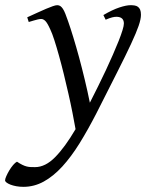

<svg xmlns="http://www.w3.org/2000/svg" viewBox="-108 -477 581 741"><path d="M436 -419.9Q436 -403.3 427 -377.2Q418 -351.1 397.7 -307.4Q377.4 -263.7 344.5 -198.7Q311.5 -133.8 264.2 -40Q231.4 23.9 199 76.2Q166.5 128.4 132.3 165.8Q98.1 203.1 61 223.6Q23.9 244.1 -17.6 244.1Q-32.2 244.1 -45.2 241.7Q-58.1 239.3 -67.6 235.6Q-77.1 231.9 -82.8 227.5Q-88.4 223.1 -88.4 219.2Q-88.4 213.4 -83.7 202.9Q-79.1 192.4 -72.3 180.9Q-65.4 169.4 -57.4 159.9Q-49.3 150.4 -42.5 147Q-30.8 154.8 -21.7 159.2Q-12.7 163.6 -4.9 165.5Q2.9 167.5 10.7 167.7Q18.6 168 27.3 168Q66.9 168 104.7 129.6Q142.6 91.3 183.6 21.5Q178.7 -6.8 171.6 -42.5Q164.6 -78.1 156 -115.7Q147.5 -153.3 138.2 -191.2Q128.9 -229 119.6 -262.2Q110.4 -295.4 101.8 -322Q93.3 -348.6 85.9 -363.8Q74.7 -388.7 66.9 -396.2Q59.1 -403.8 50.8 -403.8Q46.4 -403.8 38.3 -402.1Q30.3 -400.4 22.5 -397.9Q13.2 -395.5 2.9 -392.1L-2.9 -410.2Q17.6 -419.4 36.1 -428Q54.7 -436.5 69.6 -442.9Q84.5 -449.2 95.7 -453.1Q106.9 -457 112.8 -457Q119.6 -457 124.8 -453.6Q129.9 -450.2 134.8 -442.9Q139.6 -435.5 144.3 -423.6Q148.9 -411.6 154.8 -395Q164.1 -368.7 175 -332.8Q186 -296.9 197.3 -255.4Q208.5 -213.9 219.2 -169.2Q230 -124.5 238.8 -80.6Q254.4 -111.3 270.3 -143.3Q286.1 -175.3 300.8 -206.5Q315.4 -237.8 327.9 -266.4Q340.3 -294.9 349.9 -318.8Q359.4 -342.8 364.7 -360.1Q370.1 -377.4 370.1 -386.2Q370.1 -410.6 344.2 -412.1Q328.6 -413.6 299.8 -400.9L291 -418.9Q326.2 -439.5 352.8 -448.2Q379.4 -457 396 -457Q404.3 -457 411.6 -455.8Q418.9 -454.6 424.3 -450.7Q429.7 -446.8 432.9 -439.5Q436 -432.1 436 -419.9Z"/></svg>

Font: Gentium Basic
Style: Italic
Weight: 400
Italic angle: -8°
Designer: J. Victor Gaultney and Annie Olsen
Foundry: SIL International
Version: Version 1.102; 2013; Maintenance release